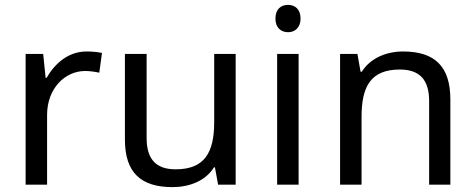

<svg xmlns="http://www.w3.org/2000/svg" viewBox="-20 -757 1947 787"><path d="M335 -546C260 -546 205 -497 171 -438H167L157 -536H85V0H173V-286C173 -394 246 -466 329 -466C347 -466 370 -463 387 -459L398 -540C380 -544 355 -546 335 -546Z M946 -536H858V-257C858 -132 819 -63 700 -63C619 -63 581 -105 581 -191V-536H492V-185C492 -49 558 10 687 10C756 10 822 -15 857 -71H861L874 0H946Z M1161 -737C1132 -737 1109 -720 1109 -681C1109 -643 1132 -625 1161 -625C1188 -625 1212 -643 1212 -681C1212 -720 1188 -737 1161 -737ZM1204 -536H1116V0H1204Z M1632 -546C1564 -546 1498 -519 1463 -463H1458L1445 -536H1374V0H1462V-278C1462 -403 1500 -472 1619 -472C1701 -472 1739 -429 1739 -343V0H1826V-349C1826 -487 1760 -546 1632 -546Z"/></svg>

Font: Noto Sans Miao
Style: Regular
Weight: 400
Designer: Monotype Design Team
Foundry: Monotype Imaging Inc.
Version: Version 2.003